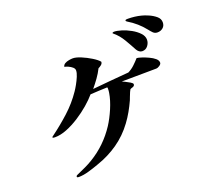

<svg xmlns="http://www.w3.org/2000/svg" viewBox="-126 -944 1252 1110"><g transform="rotate(-20 500.0 -388.5)"><path d="M848 -468Q848 -459 836 -451Q824 -443 816 -443Q763 -443 709 -442Q655 -441 602 -441Q607 -439 621.5 -432Q636 -425 649 -417Q662 -409 662 -403Q662 -392 649 -388Q636 -384 634 -382Q632 -380 626.5 -367.5Q621 -355 616 -341.5Q611 -328 609 -323Q595 -292 578 -262Q561 -232 541 -205Q497 -145 437.5 -103.5Q378 -62 307 -38Q280 -28 244.5 -17.5Q209 -7 180 -7Q177 -7 173 -8Q169 -9 169 -13Q169 -18 175 -21Q181 -24 184 -25Q209 -36 232.5 -47Q256 -58 279 -72Q375 -130 438 -226Q462 -263 483 -312Q504 -361 511 -404Q512 -410 512.5 -416Q513 -422 513 -428Q513 -430 513 -433Q513 -436 511 -438Q485 -437 459 -436Q433 -435 407 -433Q386 -408 353 -379.5Q320 -351 281 -326Q242 -301 203 -285.5Q164 -270 130 -270Q128 -270 121.5 -270.5Q115 -271 115 -275Q115 -277 118 -279Q121 -281 122 -282Q179 -324 232.5 -372.5Q286 -421 326 -480Q335 -493 346.5 -513.5Q358 -534 367 -555.5Q376 -577 376 -592Q376 -603 365.5 -612Q355 -621 341.5 -627Q328 -633 319 -634Q321 -646 332 -652.5Q343 -659 357.5 -661.5Q372 -664 381 -664Q401 -664 431 -651.5Q461 -639 489.5 -621.5Q518 -604 530 -589Q530 -578 520.5 -570.5Q511 -563 502 -559Q488 -531 470 -506Q452 -481 432 -457Q488 -462 544 -467.5Q600 -473 656 -477Q678 -488 695.5 -504.5Q713 -521 729 -539Q740 -538 759.5 -531.5Q779 -525 799.5 -515.5Q820 -506 834 -494Q848 -482 848 -468ZM822 -619Q822 -599 809 -582Q796 -565 774 -565Q764 -565 755.5 -571.5Q747 -578 742 -587Q725 -619 703.5 -655.5Q682 -692 653 -716Q652 -718 650 -718.5Q648 -719 648 -722Q648 -725 652 -726Q656 -727 658 -727Q676 -727 703.5 -718.5Q731 -710 758 -695Q785 -680 803.5 -660.5Q822 -641 822 -619ZM942 -682Q942 -661 928 -649Q914 -637 894 -637Q878 -637 867.5 -647.5Q857 -658 848 -670Q807 -722 750 -756Q748 -758 745.5 -759.5Q743 -761 743 -764Q743 -769 749.5 -769.5Q756 -770 759 -770Q779 -770 800 -767.5Q821 -765 840 -760Q857 -756 881 -745.5Q905 -735 923.5 -719.5Q942 -704 942 -682Z"/></g></svg>

Font: Kaisei HarunoUmi
Style: Bold
Weight: 700
Designer: Font-Kai, 金井和夫
Foundry: KAZUO KANAI
Version: Version 5.003